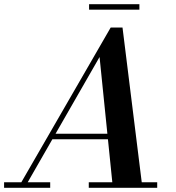

<svg xmlns="http://www.w3.org/2000/svg" viewBox="-66 -896 840 916"><path d="M20.5 0 462 -764.5H518.5L613.5 0H472.5L409 -624L51 0ZM-46.5 0V-26.5H173.5V0ZM357.5 0V-26.5H684V0ZM180 -231.5V-258H513V-231.5ZM359 -850V-876H599V-850Z"/></svg>

Font: Bodoni Moda 9pt SemiBold
Style: Italic
Weight: 600
Italic angle: -13°
Designer: Owen Earl
Foundry: indestructible type
Version: Version 2.004